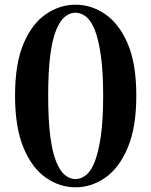

<svg xmlns="http://www.w3.org/2000/svg" viewBox="-20 -780 643 817"><path d="M301 17Q234 17 175 -24Q116 -65 80 -151.5Q44 -238 44 -373Q44 -509 80 -594Q116 -679 175 -719.5Q234 -760 301 -760Q369 -760 428 -719.5Q487 -679 523.5 -594Q560 -509 560 -373Q560 -238 523.5 -151.5Q487 -65 428 -24Q369 17 301 17ZM301 -18Q324 -18 345.5 -34.5Q367 -51 383 -91.5Q399 -132 409 -200.5Q419 -269 419 -373Q419 -476 409 -545Q399 -614 383 -653.5Q367 -693 345.5 -709.5Q324 -726 301 -726Q278 -726 257 -709.5Q236 -693 219.5 -653.5Q203 -614 194 -545.5Q185 -477 185 -373Q185 -269 194 -200Q203 -131 219.5 -91Q236 -51 257 -34.5Q278 -18 301 -18Z"/></svg>

Font: Noto Serif SC ExtraLight ExtraBold
Style: Regular
Weight: 800
Version: Version 2.002-H1;hotconv 1.1.0;makeotfexe 2.6.0